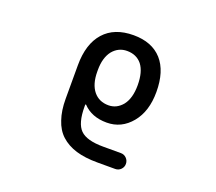

<svg xmlns="http://www.w3.org/2000/svg" viewBox="-126 -731 1253 1112"><g transform="rotate(20 500.0 -174.5)"><path d="M573.2 208Q497.1 208 441.4 191.4Q384.8 173.8 347.7 139.6Q310.5 105.5 293 50.8Q274.4 -2.9 274.4 -75.2V-282.2Q274.4 -414.1 337.9 -485.4Q401.4 -556.6 519.5 -556.6Q632.8 -556.6 694.3 -488.3Q754.9 -419.9 754.9 -292Q754.9 -172.9 695.3 -100.6Q634.8 -27.3 543.9 -27.3Q451.2 -27.3 397.5 -84Q395.5 -85 394 -84.5Q392.6 -84 392.6 -82V-70.3Q392.6 32.2 432.1 71.3Q471.7 110.4 573.2 110.4H682.6Q703.1 110.4 717.3 125Q731.4 139.6 731.4 159.7Q731.4 179.7 717.3 193.8Q703.1 208 682.6 208ZM514.6 -458Q461.9 -458 426.8 -416Q392.6 -372.1 392.6 -296.9V-287.1Q392.6 -209 427.7 -166Q461.9 -125 519.5 -125Q570.3 -125 605.5 -168Q639.6 -211.9 639.6 -292Q639.6 -374 606.4 -417Q573.2 -458 514.6 -458Z"/></g></svg>

Font: Rounded Mgen+ 1mn medium
Style: Regular
Weight: 500
Designer: [Source Han Sans]
Ryoko NISHIZUKA  (kana & ideographs); Paul D. Hunt (Latin, Greek & Cyrillic); Wenlong ZHANG  (bopomofo
Version: Version 1.059.20150602